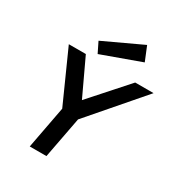

<svg xmlns="http://www.w3.org/2000/svg" viewBox="-177 -862 907 977"><g transform="rotate(30 276.5 -373.0)"><path d="M436 -663 207 -580 177 -641 402 -746ZM190 -249 143 0H241L287 -242L553 -550H445L255 -337L155 -550H55Z"/></g></svg>

Font: Cambay Devanagari
Style: Bold Italic
Weight: 700
Designer: Pooja Saxena
Foundry: Pooja Saxena
Version: Version 1.005;PS 001.005;hotconv 1.0.70;makeotf.lib2.5.58329